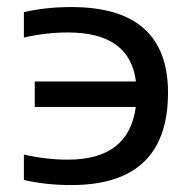

<svg xmlns="http://www.w3.org/2000/svg" viewBox="-20 -533 553 553"><path d="M48.8 -87.9Q112.3 -73.2 175.8 -73.2Q351.1 -73.2 371.1 -225.1H80.1V-298.3H371.6Q354 -439.5 175.8 -439.5Q112.3 -439.5 48.8 -424.8V-498Q112.3 -512.7 185.5 -512.7Q463.9 -512.7 463.9 -266.1Q463.9 0 185.5 0Q112.3 0 48.8 -14.6Z"/></svg>

Font: Sansation
Style: Regular
Weight: 400
Designer: Bernd Montag
Version: Version 1.301